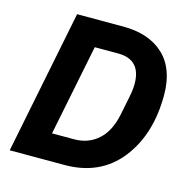

<svg xmlns="http://www.w3.org/2000/svg" viewBox="-103 -799 888 900"><g transform="rotate(15 341.0 -349.0)"><path d="M22 0 162 -698H386Q512 -698 583 -631Q654 -564 654 -437Q654 -245 557 -122.5Q460 0 288 0ZM193 -128H300Q369 -128 416.5 -170.5Q464 -213 481 -296L500 -390Q507 -425 507 -452Q507 -570 395 -570H282Z"/></g></svg>

Font: Aneliza
Style: Bold Italic
Weight: 700
Italic angle: -11.31°
Designer: Mike Abbink, Paul van der Laan, Pieter van Rosmalen
Foundry: Bold Monday
Version: Version 3.0